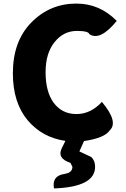

<svg xmlns="http://www.w3.org/2000/svg" viewBox="-20 -778 707 1074"><path d="M282 276Q269 205 341 195L360 190Q385 180 385 155L374 133Q297 108 326 50L346 10Q217 -8 134 -106Q52 -205 52 -368Q52 -547 155 -652Q259 -758 407 -758Q538 -758 633 -661Q540 -547 480 -587Q475 -605 410 -605Q335 -605 285 -542Q235 -480 235 -374Q235 -264 281 -202Q328 -140 408 -140Q487 -140 550 -208Q644 -96 594 -49Q566 -6 450 11L424 69L490 100Q512 120 512 155Q512 268 282 276Z"/></svg>

Font: Swei Half Moon CJK SC
Style: Black
Weight: 900
Version: Version 2.071